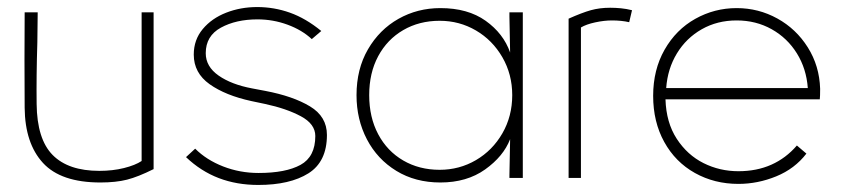

<svg xmlns="http://www.w3.org/2000/svg" viewBox="-20 -505 2390 545"><path d="M416 -470V-25Q372 -3 340.5 5Q309 13 265 13Q153 13 102 -42.5Q51 -98 50 -199Q49 -335 50 -470H87L86 -385Q83 -288 84 -210Q85 -110 129.5 -65Q174 -20 262 -20Q300 -20 332 -28Q364 -36 382 -48V-470Z M508 -59 534 -83Q566 -51 613.5 -32.5Q661 -14 714 -14Q791 -14 833 -37Q875 -60 875 -119Q875 -153 834 -175Q793 -197 732 -210L694 -218Q620 -234 575 -266Q530 -298 530 -350Q530 -392 555.5 -422.5Q581 -453 622 -469Q663 -485 710 -485Q758 -485 803 -469Q848 -453 892 -417L865 -394Q837 -420 796 -435Q755 -450 711 -450Q650 -450 607 -426.5Q564 -403 564 -354Q564 -316 600.5 -290.5Q637 -265 696 -254L733 -247Q812 -232 860 -203Q908 -174 908 -122Q908 -46 855.5 -13Q803 20 713 20Q652 20 601 0.5Q550 -19 508 -59Z M1434 -235Q1434 -294 1406 -342.5Q1378 -391 1331 -418.5Q1284 -446 1228 -446Q1170 -446 1124.5 -419.5Q1079 -393 1053.5 -345.5Q1028 -298 1028 -235Q1028 -172 1053.5 -124Q1079 -76 1124.5 -49.5Q1170 -23 1228 -23Q1284 -23 1331 -50.5Q1378 -78 1406 -126.5Q1434 -175 1434 -235ZM1428 -356 1426 -458V-470H1464V0H1426V-8L1428 -110Q1409 -61 1357 -24Q1305 13 1230 13Q1159 13 1105 -20Q1051 -53 1021.5 -109.5Q992 -166 992 -235Q992 -309 1024.5 -365Q1057 -421 1111 -451.5Q1165 -482 1230 -482Q1308 -482 1358.5 -446Q1409 -410 1428 -356Z M1717 -447Q1695 -447 1669.5 -441.5Q1644 -436 1629 -427V0H1594V-452Q1632 -469 1657 -476Q1682 -483 1712 -483Q1727 -483 1742.5 -481.5Q1758 -480 1774 -476L1766 -442Q1744 -447 1717 -447Z M2076 17Q2008 17 1952.5 -14Q1897 -45 1865.5 -102Q1834 -159 1834 -233Q1834 -307 1866.5 -364Q1899 -421 1953.5 -451.5Q2008 -482 2071 -482Q2133 -482 2186.5 -452.5Q2240 -423 2273 -370.5Q2306 -318 2308 -253Q2308 -231 2307 -223H1869Q1871 -157 1901 -111Q1931 -65 1977 -42Q2023 -19 2076 -19Q2128 -19 2169.5 -37.5Q2211 -56 2242 -92L2269 -69Q2236 -26 2183.5 -4.5Q2131 17 2076 17ZM2071 -447Q2016 -447 1972 -422Q1928 -397 1901.5 -353.5Q1875 -310 1871 -255H2273Q2269 -310 2242 -353.5Q2215 -397 2170.5 -422Q2126 -447 2071 -447Z"/></svg>

Font: Kreadon
Style: Regular
Weight: 400
Designer: kohakuno
Foundry: StudioGnu
Version: Version 1.000;Glyphs 3.1.2 (3151)